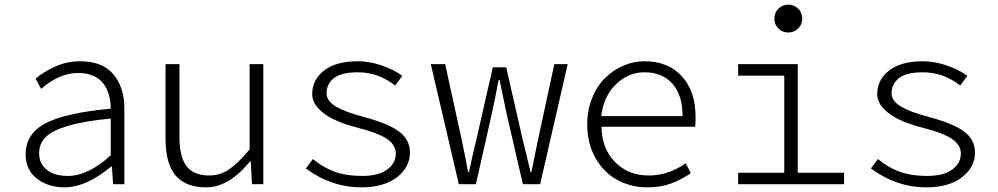

<svg xmlns="http://www.w3.org/2000/svg" viewBox="-20 -782 4237 815"><path d="M253.9 13.2Q184.6 13.2 136.7 -23.7Q88.9 -60.5 88.9 -127Q88.9 -213.9 172.6 -258.3Q256.3 -302.7 450.2 -320.8Q449.7 -352.1 442.6 -377.9Q435.5 -403.8 420.2 -425.5Q404.8 -447.3 377.2 -459.7Q349.6 -472.2 312 -472.2Q231.9 -472.2 154.8 -404.8L130.9 -448.2Q165 -477.1 214.4 -499.5Q263.7 -522 320.8 -522Q414.1 -522 460.9 -467Q507.8 -412.1 507.8 -321.8V0H460L455.1 -75.2H452.1Q345.7 13.2 253.9 13.2ZM267.1 -35.2Q355 -35.2 450.2 -123V-278.8Q336.4 -268.1 268.6 -247.8Q200.7 -227.5 173.3 -199.5Q146 -171.4 146 -130.9Q146 -98.6 164.1 -76.2Q182.1 -53.7 208.5 -44.4Q234.9 -35.2 267.1 -35.2Z M854.5 13.2Q767.1 13.2 724.9 -37.6Q682.6 -88.4 682.6 -191.9V-509.8H741.7V-200.2Q741.7 -116.7 771.7 -76.9Q801.8 -37.1 868.7 -37.1Q914.1 -37.1 952.4 -63Q990.7 -88.9 1039.6 -147.9V-509.8H1097.7V0H1049.8L1044.4 -96.2H1040.5Q952.1 13.2 854.5 13.2Z M1514.2 13.2Q1386.7 13.2 1278.3 -66.9L1308.1 -106.9Q1351.1 -71.3 1400.1 -53.2Q1449.2 -35.2 1517.1 -35.2Q1585.9 -35.2 1623 -62Q1660.2 -88.9 1660.2 -130.9Q1660.2 -165.5 1624.3 -191.2Q1588.4 -216.8 1493.2 -241.2Q1438.5 -255.4 1397.5 -274.9Q1356.4 -294.4 1330.8 -322.5Q1305.2 -350.6 1305.2 -382.8Q1305.2 -443.4 1355.7 -482.7Q1406.2 -522 1500 -522Q1548.3 -522 1599.9 -504.4Q1651.4 -486.8 1688 -460L1657.2 -418.9Q1586.4 -475.1 1499 -475.1Q1428.2 -475.1 1397.2 -450.2Q1366.2 -425.3 1366.2 -386.2Q1366.2 -353.5 1406 -329.8Q1445.8 -306.2 1522.5 -286.1Q1629.9 -257.3 1675 -222.9Q1720.2 -188.5 1720.2 -134.8Q1720.2 -72.3 1664.8 -29.5Q1609.4 13.2 1514.2 13.2Z M1927.7 0 1808.6 -509.8H1869.6L1939.9 -189Q1961.9 -82.5 1966.8 -51.8H1970.7Q1993.2 -155.8 2002 -189L2071.8 -496.1H2128.9L2198.7 -189Q2205.6 -163.1 2216.6 -116.5Q2227.5 -69.8 2231.9 -51.8H2235.8Q2247.6 -111.3 2263.7 -189L2333 -509.8H2389.6L2272.9 0H2199.7L2130.9 -296.9Q2103.5 -431.2 2100.6 -442.9H2096.7Q2077.6 -344.7 2066.9 -295.9L2000 0Z M2728.5 13.2Q2657.7 13.2 2600.1 -18.3Q2542.5 -49.8 2507.6 -111.3Q2472.7 -172.9 2472.7 -253.9Q2472.7 -314 2493.2 -365.2Q2513.7 -416.5 2547.6 -450.2Q2581.5 -483.9 2625 -502.9Q2668.5 -522 2715.3 -522Q2815.9 -522 2874.3 -458.3Q2932.6 -394.5 2932.6 -285.2Q2932.6 -257.3 2930.7 -244.1H2533.2Q2534.2 -152.3 2590.1 -94.7Q2646 -37.1 2734.4 -37.1Q2816.9 -37.1 2890.6 -88.9L2912.6 -46.9Q2871.1 -19 2827.9 -2.9Q2784.7 13.2 2728.5 13.2ZM2532.2 -289.1H2877.4Q2877.4 -378.4 2834.2 -426.8Q2791 -475.1 2715.3 -475.1Q2647 -475.1 2594.5 -424.1Q2542 -373 2532.2 -289.1Z M3267.1 -702.1Q3267.1 -728.5 3284.2 -745.4Q3301.3 -762.2 3326.2 -762.2Q3351.1 -762.2 3368.2 -745.4Q3385.3 -728.5 3385.3 -702.1Q3385.3 -677.7 3367.9 -660.9Q3350.6 -644 3326.2 -644Q3301.8 -644 3284.4 -660.9Q3267.1 -677.7 3267.1 -702.1ZM3113.3 0V-48.8H3309.1V-460.9H3113.3V-509.8H3366.2V-48.8H3563V0Z M3912.6 13.2Q3785.2 13.2 3676.8 -66.9L3706.5 -106.9Q3749.5 -71.3 3798.6 -53.2Q3847.7 -35.2 3915.5 -35.2Q3984.4 -35.2 4021.5 -62Q4058.6 -88.9 4058.6 -130.9Q4058.6 -165.5 4022.7 -191.2Q3986.8 -216.8 3891.6 -241.2Q3836.9 -255.4 3795.9 -274.9Q3754.9 -294.4 3729.2 -322.5Q3703.6 -350.6 3703.6 -382.8Q3703.6 -443.4 3754.2 -482.7Q3804.7 -522 3898.4 -522Q3946.8 -522 3998.3 -504.4Q4049.8 -486.8 4086.4 -460L4055.7 -418.9Q3984.9 -475.1 3897.5 -475.1Q3826.7 -475.1 3795.7 -450.2Q3764.6 -425.3 3764.6 -386.2Q3764.6 -353.5 3804.4 -329.8Q3844.2 -306.2 3920.9 -286.1Q4028.3 -257.3 4073.5 -222.9Q4118.7 -188.5 4118.7 -134.8Q4118.7 -72.3 4063.2 -29.5Q4007.8 13.2 3912.6 13.2Z"/></svg>

Font: Office Code Pro Light
Style: Regular
Weight: 300
Designer: Nathan Rutzky & Paul D. Hunt
Foundry: Adobe Systems Incorporated
Version: Version 1.004;PS 001.004;hotconv 1.0.70;makeotf.lib2.5.58329